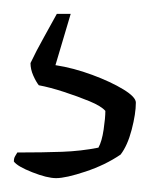

<svg xmlns="http://www.w3.org/2000/svg" viewBox="-20 -57 216 277"><path d="M61 200Q48 200 26.5 191.5Q5 183 0 176Q0 171 2 168Q4 165 5 163Q42 163 69.5 162Q97 161 122 156Q127 147 129.5 130Q132 113 132 103Q126 96 109 89Q92 82 72 75.5Q52 69 36 66Q32 61 28 52Q24 43 24 34Q32 17 43.5 -3.5Q55 -24 62 -37H82L60 37Q86 41 113 51Q140 61 158 72Q176 83 176 91Q176 107 170 130Q164 153 154 166Q132 181 103.5 190.5Q75 200 61 200Z"/></svg>

Font: Texturina 72pt Thin
Style: Regular
Weight: 100
Designer: Guillermo Torres Carreño
Foundry: Omnibus-Type
Version: Version 1.002; ttfautohint (v1.8.3)